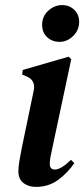

<svg xmlns="http://www.w3.org/2000/svg" viewBox="-20 -718 330 752"><path d="M213 -554Q185 -554 165 -572Q145 -590 145 -621Q145 -654 169 -676Q193 -698 223 -698Q252 -698 271 -679.5Q290 -661 290 -632Q290 -600 266.5 -577Q243 -554 213 -554ZM121 14Q91 14 71.5 -1.5Q52 -17 52 -47Q52 -64 56 -88Q60 -112 65 -137L112 -363Q121 -405 81 -420L67 -426L69 -444L249 -496L259 -486L183 -129Q179 -112 177 -99.5Q175 -87 175 -76Q175 -54 195 -54Q219 -54 258 -92L271 -79Q246 -42 208.5 -14Q171 14 121 14Z"/></svg>

Font: DM Serif Text
Style: Italic
Weight: 400
Italic angle: -12°
Designer: Colophon Foundry, Frank Grießhammer
Foundry: Colophon Foundry
Version: Version 5.100; ttfautohint (v1.8.2)